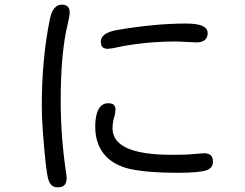

<svg xmlns="http://www.w3.org/2000/svg" viewBox="-20 -756 1040 814"><path d="M242.2 -736.3Q204.1 -736.3 191.4 -674.8Q157.2 -506.8 157.2 -308.6Q157.2 -255.9 161.1 -206.1Q173.8 -33.2 184.6 3.9Q189.5 19.5 198.2 28.8Q207 38.1 225.6 38.1Q252.9 38.1 259.8 17.6Q261.7 10.7 262.7 1L260.7 -19.5Q237.3 -174.8 237.3 -330.1Q237.3 -534.2 267.6 -656.2Q275.4 -688.5 275.4 -704.1Q275.4 -719.7 267.1 -728Q258.8 -736.3 242.2 -736.3ZM860.4 -616.2Q860.4 -656.2 769.5 -656.2Q633.8 -656.2 471.7 -627.9Q407.2 -615.2 407.2 -579.1Q407.2 -575.2 408.2 -571.3Q409.2 -567.4 409.2 -564.5Q415 -549.8 435.5 -548.8L460 -551.8Q584 -580.1 729.5 -580.1Q729.5 -580.1 814.5 -576.2Q838.9 -577.1 849.6 -587.4Q860.4 -597.7 860.4 -616.2ZM709 -99.6Q457 -99.6 457 -211.9Q457 -240.2 466.8 -267.6L469.7 -291Q469.7 -303.7 462.9 -311Q456.1 -318.4 438 -318.4Q419.9 -318.4 407.2 -305.7Q383.8 -282.2 383.8 -217.8Q383.8 -200.2 386.2 -184.1Q388.7 -168 393.6 -153.3Q405.3 -117.2 431.6 -90.8Q467.8 -54.7 529.3 -40Q603.5 -23.4 734.4 -23.4Q822.3 -23.4 855.5 -34.2Q882.8 -43.9 882.8 -70.3Q882.8 -88.9 874 -97.2Q865.2 -105.5 846.7 -106.4L770.5 -100.6Z"/></svg>

Font: FakePearl
Style: Light
Weight: 350
Version: Version 1.2